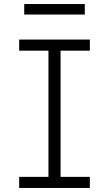

<svg xmlns="http://www.w3.org/2000/svg" viewBox="-20 -931 540 951"><path d="M75 0V-55H220V-680H75V-735H425V-680H280V-55H425V0ZM100 -859V-911H400V-859Z"/></svg>

Font: Iosevka Fixed SS04 Light
Style: Regular
Weight: 300
Monospace: yes
Designer: Belleve Invis
Foundry: Belleve Invis
Version: Version 32.5.0